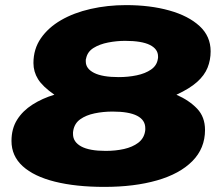

<svg xmlns="http://www.w3.org/2000/svg" viewBox="-20 -720 868 752"><path d="M389 12Q277 12 195 -8.5Q113 -29 69 -69Q25 -109 25 -168Q25 -216 47 -251Q69 -286 107.5 -310.5Q146 -335 193 -349Q147 -381 129 -410Q111 -439 111 -473Q111 -528 140 -570Q169 -612 219 -641Q269 -670 335 -685Q401 -700 474 -700Q568 -700 643 -679Q718 -658 761.5 -618Q805 -578 805 -519Q805 -485 793 -455Q781 -425 752 -399Q723 -373 671 -349Q721 -327 752 -294.5Q783 -262 783 -211Q783 -139 733.5 -89Q684 -39 595 -13.5Q506 12 389 12ZM394 -129Q433 -129 466 -136.5Q499 -144 521 -160.5Q543 -177 548 -204Q549 -208 549 -211Q549 -214 549 -218Q549 -250 517 -266.5Q485 -283 421 -283Q384 -283 350.5 -276Q317 -269 294.5 -253Q272 -237 267 -209Q266 -205 266 -202Q266 -199 266 -195Q266 -164 298 -146.5Q330 -129 394 -129ZM445 -418Q482 -418 515.5 -425Q549 -432 571.5 -447.5Q594 -463 598 -488Q599 -491 599 -493.5Q599 -496 599 -499Q599 -528 567 -544Q535 -560 470 -560Q437 -560 403.5 -553.5Q370 -547 346 -532Q322 -517 317 -490Q316 -488 316 -485Q316 -482 316 -479Q316 -451 348.5 -434.5Q381 -418 445 -418Z"/></svg>

Font: Archivo Expanded Black
Style: Italic
Weight: 900
Width: 7
Italic angle: -10°
Designer: Hector Gatti
Foundry: Omnibus-Type
Version: Version 2.001